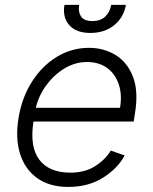

<svg xmlns="http://www.w3.org/2000/svg" viewBox="-20 -747 621 779"><path d="M257.1 11.4Q180.8 11.4 130.9 -24.3Q81 -60 61.3 -123.4Q41.5 -186.8 55.4 -269.5Q69.2 -352.3 110.1 -416.2Q150.9 -480.1 210.8 -516.5Q270.6 -552.9 341.3 -552.9Q400.6 -552.9 448.5 -524Q496.4 -495 519.5 -435.7Q542.6 -376.4 527.3 -285.2L522.4 -253.9H115.8Q99.8 -151.3 139.6 -98.9Q179.3 -46.5 266 -46.5Q324.6 -46.5 366.1 -73Q407.7 -99.4 429.3 -136L485.8 -116.5Q458.8 -65 399.1 -26.8Q339.5 11.4 257.1 11.4ZM125.4 -309.7H467Q475.9 -362.2 462 -404.3Q448.2 -446.4 415 -470.9Q381.7 -495.4 332.7 -495.4Q284.4 -495.4 241.3 -469.1Q198.2 -442.8 167.4 -400.6Q136.7 -358.3 125.4 -309.7ZM431.1 -727.3H490.8Q482.2 -676.5 443.4 -644.9Q404.5 -613.3 346.6 -613.3Q289.4 -613.3 261.2 -644.9Q233 -676.5 241.5 -727.3H301.1Q296.5 -699.2 308.6 -680.4Q320.7 -661.6 354.8 -661.6Q388.8 -661.6 407.7 -680.4Q426.5 -699.2 431.1 -727.3Z"/></svg>

Font: Inter Light  BETA
Style: Italic
Weight: 300
Italic angle: 9.39999°
Designer: Rasmus Andersson
Foundry: rsms
Version: Version 3.011;git-f93a4a705